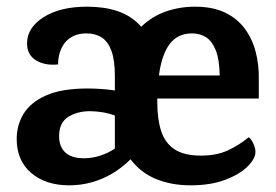

<svg xmlns="http://www.w3.org/2000/svg" viewBox="-20 -540 826 575"><path d="M564 -520Q617 -520 653.5 -502.5Q690 -485 712.5 -455Q735 -425 745.5 -385.5Q756 -346 755 -302V-245H451Q451 -242 451 -239.5Q451 -237 451 -234Q451 -184 462.5 -148Q474 -112 502.5 -93Q531 -74 582 -74Q628 -74 661 -89Q694 -104 725 -129Q733 -123 739 -109.5Q745 -96 745 -85Q745 -65 721.5 -41.5Q698 -18 654.5 -1.5Q611 15 551 15Q493 15 447 -4Q401 -23 371 -63Q346 -38 316.5 -20.5Q287 -3 254.5 6Q222 15 187 15Q117 15 73.5 -22Q30 -59 30 -124Q30 -165 50.5 -199Q71 -233 117.5 -254Q164 -275 243 -275Q263 -275 284 -273.5Q305 -272 324 -269V-313Q324 -359 314 -387Q304 -415 285 -427.5Q266 -440 239 -440Q218 -440 202 -433Q186 -426 175.5 -413.5Q165 -401 159.5 -384Q154 -367 154 -347Q114 -343 87.5 -359.5Q61 -376 61 -410Q61 -457 110.5 -488.5Q160 -520 241 -520Q264 -520 287 -517Q310 -514 331 -507Q352 -500 370 -488.5Q388 -477 403 -460Q435 -491 476.5 -505.5Q518 -520 564 -520ZM249 -207Q212 -207 184.5 -190Q157 -173 157 -132Q157 -101 175.5 -83.5Q194 -66 232 -66Q255 -66 279 -73.5Q303 -81 324 -95V-194Q305 -201 285.5 -204Q266 -207 249 -207ZM555 -440Q512 -440 488 -408Q464 -376 456 -314H638Q637 -363 626 -390Q615 -417 597 -428.5Q579 -440 555 -440Z"/></svg>

Font: Karma Variable Light
Style: Regular
Weight: 300
Designer: Joana Correia
Foundry: Indian Type Foundry
Version: Version 3.000